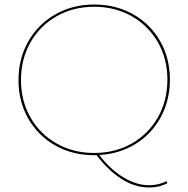

<svg xmlns="http://www.w3.org/2000/svg" viewBox="-20 -683 835 851"><path d="M718 120 722 129Q686 148 641 148Q579 148 520 111Q461 74 408 5H397Q302 5 225.5 -38Q149 -81 105.5 -157Q62 -233 62 -328Q62 -423 105.5 -499.5Q149 -576 225.5 -619.5Q302 -663 398 -663Q493 -663 569.5 -620Q646 -577 689.5 -501Q733 -425 733 -330Q733 -239 693 -164.5Q653 -90 581.5 -45.5Q510 -1 420 4Q468 67 526 102.5Q584 138 641 138Q683 138 718 120ZM397 -5Q490 -5 564 -47Q638 -89 680 -163Q722 -237 722 -330Q722 -422 680 -495.5Q638 -569 564 -611Q490 -653 398 -653Q305 -653 231 -611Q157 -569 115 -495Q73 -421 73 -328Q73 -236 115 -162.5Q157 -89 231 -47Q305 -5 397 -5Z"/></svg>

Font: Ysabeau SC Hairline
Style: Regular
Weight: 100
Designer: Christian Thalmann (Catharsis Fonts)
Version: Version 0.003